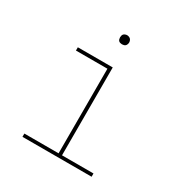

<svg xmlns="http://www.w3.org/2000/svg" viewBox="-164 -837 928 967"><g transform="rotate(30 300.0 -353.5)"><path d="M99 0V-19H298V-511H115V-530H318V-19H501V0ZM300 -654Q295 -654 289.5 -655.5Q284 -657 280.5 -660.5Q277 -664 275.5 -669.5Q274 -675 274 -680Q274 -685 275.5 -690.5Q277 -696 280.5 -699.5Q284 -703 289.5 -705Q295 -707 300 -707Q305 -707 310.5 -705Q316 -703 319.5 -699.5Q323 -696 325 -690.5Q327 -685 327 -680Q327 -675 325 -669.5Q323 -664 319.5 -660.5Q316 -657 310.5 -655.5Q305 -654 300 -654Z"/></g></svg>

Font: Iosevka Slab Thin Extended
Style: Regular
Weight: 100
Width: 7
Monospace: yes
Designer: Belleve Invis
Foundry: Belleve Invis
Version: Version 11.1.1; ttfautohint (v1.8.3)